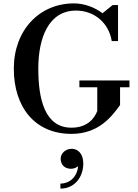

<svg xmlns="http://www.w3.org/2000/svg" viewBox="-20 -780 814 1133"><path d="M448.5 -305V-265H554V-125C541.5 -93 505.5 -26.5 401.5 -26.5C245 -26.5 206 -193.5 206 -375C206 -556.5 267 -717.5 428.5 -717.5C537.5 -717.5 622 -644.5 639.5 -537.5H676.5V-750H644.5L585 -702C537 -738 476 -760 416 -760C213 -760 61.5 -602.5 61.5 -375C61.5 -147.5 186 10 401.5 10C564.5 10 640.5 -94.5 688.5 -160V-265H744V-305ZM338 157C338 189.5 359 216 399.5 216C417 216 431.5 208.5 441 200.5C434.5 268.5 387 303.5 336.5 303.5V333C421.5 333 471.5 263.5 471.5 185C471.5 128.5 441 98 403.5 98C367 98 338 124.5 338 157Z"/></svg>

Font: Bodoni* 06pt Medium
Style: Regular
Weight: 500
Version: Version 2.3